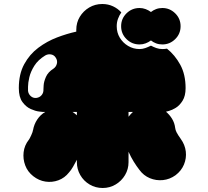

<svg xmlns="http://www.w3.org/2000/svg" viewBox="-20 -737 1040 959"><path d="M791 -697Q828 -697 855 -670.5Q882 -644 882 -606Q882 -568 855 -541.5Q828 -515 791 -515Q774 -515 759.5 -520.5Q745 -526 734 -535Q722 -526 707.5 -520.5Q693 -515 677 -515Q639 -515 612 -541.5Q585 -568 585 -606Q585 -644 612 -670.5Q639 -697 677 -697Q693 -697 707.5 -691.5Q722 -686 734 -677Q745 -686 759.5 -691.5Q774 -697 791 -697ZM883 -43Q904 -14 908 19.5Q912 53 899 84.5Q886 116 857 138Q828 159 794 162.5Q760 166 728.5 153Q697 140 676 111Q662 93 648 70.5Q634 48 622 21V73Q622 108 604.5 137.5Q587 167 557.5 184.5Q528 202 493 202Q457 202 427.5 184.5Q398 167 381 137.5Q364 108 364 73V61Q354 80 344.5 96.5Q335 113 325 124Q303 152 271.5 163.5Q240 175 207 170Q174 165 146 143Q118 121 106 89Q94 57 98 23Q102 -11 124 -39L123 -37Q128 -44 136 -61.5Q144 -79 145 -88V-87Q150 -116 166 -140Q182 -164 206 -178Q202 -178 199 -178Q196 -178 193 -178Q193 -178 175 -180Q157 -182 133.5 -192.5Q110 -203 92 -227.5Q74 -252 74 -297Q74 -367 101 -416.5Q128 -466 171.5 -498.5Q215 -531 265 -550Q315 -569 361 -579V-588Q361 -624 378.5 -653Q396 -682 425.5 -699.5Q455 -717 491 -717Q520 -717 544.5 -705.5Q569 -694 586 -675Q576 -661 569.5 -643.5Q563 -626 563 -606Q563 -574 578.5 -548.5Q594 -523 620 -507.5Q646 -492 677 -492Q692 -492 706 -497Q720 -502 734 -509Q747 -502 761 -497Q775 -492 791 -492Q797 -492 802.5 -492.5Q808 -493 814 -494Q854 -462 880.5 -413.5Q907 -365 907 -297Q907 -258 892 -234Q877 -210 858 -198.5Q839 -187 824 -183Q809 -179 809 -179Q827 -164 839.5 -143.5Q852 -123 855 -98Q856 -88 862 -76Q868 -64 883 -43ZM247 -394Q260 -403 264 -418.5Q268 -434 259 -448Q251 -462 235.5 -465Q220 -468 206 -460Q170 -438 151.5 -408.5Q133 -379 126.5 -351Q120 -323 120 -304Q120 -285 120 -283Q122 -267 134 -256.5Q146 -246 162 -248Q178 -250 188 -262Q198 -274 197 -291Q197 -292 198 -310.5Q199 -329 209.5 -353Q220 -377 247 -394ZM364 -161V-178Q358 -178 352.5 -178Q347 -178 342 -178Q348 -174 353.5 -170Q359 -166 364 -161ZM622 -154Q634 -169 644 -178Q639 -178 633.5 -178Q628 -178 622 -178Z"/></svg>

Font: Nikukyu
Style: Regular
Weight: 400
Version: Version 1.00